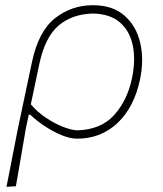

<svg xmlns="http://www.w3.org/2000/svg" viewBox="-20 -524 626 738"><path d="M5 194Q16 137.5 26.5 84.2Q37 31 48.5 -28.5L103 -286Q128 -404 191.5 -454Q255 -504 337 -504Q413 -504 458.5 -464Q504 -424 519 -359.2Q534 -294.5 518.5 -220Q496 -112 432 -51.5Q368 9 276.5 9Q250 9 217.5 -4.2Q185 -17.5 153 -38.5Q121 -59.5 96.5 -83H90.5L79 -28.5Q69 30.5 60 83Q51 135.5 41 192ZM276.5 -23Q368 -25.5 418.8 -81.8Q469.5 -138 487.5 -224Q501.5 -291.5 490.8 -347.2Q480 -403 442.2 -436.8Q404.5 -470.5 337 -472Q257.5 -470 205.5 -426Q153.5 -382 131.5 -279.5L98.5 -123Q123 -94 156 -71.8Q189 -49.5 221.5 -36.8Q254 -24 276.5 -23Z"/></svg>

Font: Commissioner Loud Thin
Style: Italic
Weight: 100
Italic angle: -12°
Designer: Kostas Bartsokas
Foundry: Kostas Bartsokas
Version: Version 1.000; ttfautohint (v1.8.3)